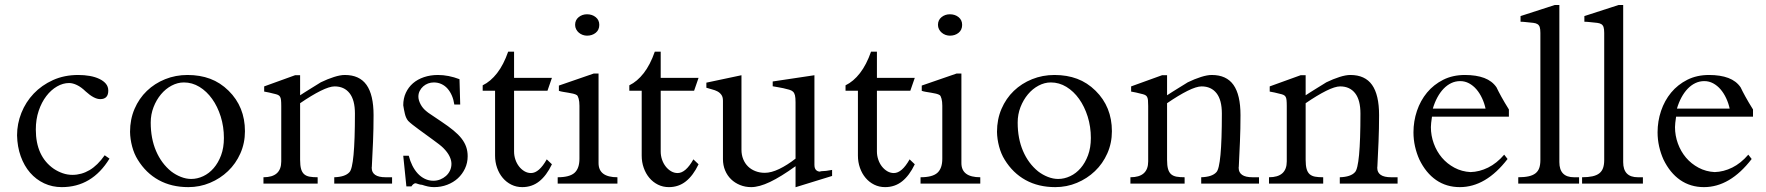

<svg xmlns="http://www.w3.org/2000/svg" viewBox="-20 -746 7176 780"><path d="M424.8 -101.6Q354 14.2 231 14.2Q192.4 14.2 159.4 -1.2Q126.5 -16.6 102.3 -44.4Q78.1 -72.3 64.2 -111.1Q50.3 -149.9 49.3 -196.3Q49.3 -243.2 66.9 -287.4Q84.5 -331.5 116.9 -365.7Q149.4 -399.9 195.3 -420.7Q241.2 -441.4 297.9 -441.4Q322.8 -441.4 344.7 -437.5Q366.7 -433.6 383.5 -425.5Q400.4 -417.5 410.2 -405.8Q419.9 -394 419.9 -377.9Q419.9 -343.3 387.2 -343.3Q362.3 -343.3 328.1 -374.5Q310.1 -392.1 292.7 -400.4Q275.4 -408.7 260.7 -408.7Q235.8 -408.7 211.7 -394.8Q187.5 -380.9 168.2 -355.7Q148.9 -330.6 137.2 -295.9Q125.5 -261.2 125.5 -219.7Q125.5 -110.8 198.7 -60.1Q215.8 -48.8 234.9 -42.2Q253.9 -35.6 274.4 -35.6Q311 -35.6 343.8 -54.9Q376.5 -74.2 405.3 -115.2Z M889.6 -185.5Q889.6 -231.4 876.7 -272.5Q863.8 -313.5 841.8 -344.2Q819.8 -375 790.3 -393.1Q760.7 -411.1 727.1 -411.1Q701.7 -411.1 677.2 -398.2Q652.8 -385.3 634 -362.8Q615.2 -340.3 603.8 -310.8Q592.3 -281.2 592.3 -248Q592.3 -183.1 614 -132.6Q635.7 -82 675.3 -49.8Q693.8 -35.6 715.1 -27.3Q736.3 -19 756.8 -19Q781.7 -19 805.7 -30.3Q829.6 -41.5 848.1 -63Q866.7 -84.5 878.2 -115.2Q889.6 -146 889.6 -185.5ZM975.1 -212.9Q975.1 -164.6 956.5 -122.8Q938 -81.1 906.2 -50.8Q874.5 -20.5 833 -3.2Q791.5 14.2 745.1 14.2Q676.8 14.2 624.8 -14.4Q572.8 -43 539.6 -97.2Q524.9 -120.6 516.8 -150.9Q508.8 -181.2 508.3 -210.4Q508.3 -261.2 526.6 -303.7Q544.9 -346.2 576.7 -376.7Q608.4 -407.2 650.9 -424.3Q693.4 -441.4 741.7 -441.4Q792.5 -441.4 833.7 -426Q875 -410.6 908.7 -377.4Q975.1 -312 975.1 -212.9Z M1572.8 0H1337.9V-25.9Q1382.3 -27.3 1399.4 -46.4Q1421.9 -67.9 1421.9 -284.7Q1421.9 -339.8 1400.1 -367.4Q1378.4 -395 1339.4 -395Q1318.8 -395 1282.5 -377Q1246.1 -358.9 1199.2 -326.7V-96.7Q1199.2 -73.7 1203.1 -59.8Q1207 -45.9 1215.6 -38.3Q1224.1 -30.8 1237.5 -28.3Q1251 -25.9 1270.5 -25.9V0H1050.3V-25.9Q1122.6 -25.9 1122.6 -90.3V-315.4Q1122.6 -330.6 1121.6 -339.6Q1120.6 -348.6 1117.4 -353.5Q1114.3 -358.4 1108.4 -360.8Q1102.5 -363.3 1093.3 -365.2Q1083.5 -367.7 1073.2 -370.1Q1063 -372.6 1053.2 -374V-395L1178.7 -440.4H1199.2V-358.9Q1206.5 -363.8 1220 -372.3Q1233.4 -380.9 1247.1 -389.2Q1260.7 -397.5 1271.2 -404.1Q1281.7 -410.6 1283.2 -411.6Q1311.5 -425.3 1336.9 -433.3Q1362.3 -441.4 1380.9 -441.4Q1440.4 -441.4 1469 -401.1Q1497.6 -360.8 1497.6 -278.3Q1497.6 -222.2 1495.4 -170.4Q1493.2 -118.7 1490.7 -71.3V-69.8Q1490.7 -68.8 1490.5 -68.4Q1490.2 -67.9 1490.2 -67.4V-63Q1490.2 -45.4 1504.2 -35.6Q1518.1 -25.9 1546.9 -25.9H1572.8Z M1879.9 -111.3Q1879.9 -84.5 1869.1 -61.5Q1858.4 -38.6 1840.1 -21.7Q1821.8 -4.9 1796.9 4.6Q1772 14.2 1743.2 14.2Q1730.5 14.2 1718.3 11.5Q1706.1 8.8 1694.8 4.9Q1686.5 4.4 1678.5 1.5Q1670.4 -1.5 1667.5 -1.5Q1664.6 -1.5 1659.9 1.7Q1655.3 4.9 1651.4 11.2H1630.9L1618.2 -113.3H1640.6Q1646 -91.8 1655.3 -73.2Q1664.6 -54.7 1677.2 -41Q1689.9 -27.3 1706.1 -19.5Q1722.2 -11.7 1740.7 -11.7Q1754.9 -11.7 1768.1 -16.8Q1781.2 -22 1791.5 -31Q1801.8 -40 1807.9 -52.7Q1814 -65.4 1814 -80.6Q1814 -95.2 1805.9 -111.6Q1797.9 -127.9 1780.8 -145Q1774.9 -150.9 1763.7 -159.7Q1752.4 -168.5 1738.5 -178.5Q1724.6 -188.5 1709.7 -199.5Q1694.8 -210.4 1680.9 -220.5Q1667 -230.5 1655.8 -239.5Q1644.5 -248.5 1638.2 -254.9Q1628.9 -266.1 1624.8 -283.9Q1620.6 -301.8 1618.2 -318.4Q1618.2 -346.2 1628.7 -368.9Q1639.2 -391.6 1657.7 -407.7Q1676.3 -423.8 1702.4 -432.6Q1728.5 -441.4 1759.3 -441.4Q1801.8 -441.4 1846.7 -424.3L1849.6 -321.3H1825.7Q1822.8 -341.3 1815.7 -357.7Q1808.6 -374 1798.1 -386Q1787.6 -397.9 1773.4 -404.5Q1759.3 -411.1 1742.2 -411.1Q1730.5 -411.1 1719.2 -407Q1708 -402.8 1699.2 -395Q1690.4 -387.2 1685.1 -376.7Q1679.7 -366.2 1679.7 -353.5Q1679.7 -339.4 1688.5 -322.5Q1697.3 -305.7 1712.9 -293.5Q1716.8 -289.6 1733.4 -278.8Q1750 -268.1 1773.9 -251.5Q1801.8 -232.9 1822 -216.3Q1842.3 -199.7 1855 -183.3Q1867.7 -167 1873.8 -149.4Q1879.9 -131.8 1879.9 -111.3Z M2222.2 -78.6Q2200.2 -32.7 2170.7 -9.3Q2141.1 14.2 2101.6 14.2Q2077.6 14.2 2057.4 4.2Q2037.1 -5.9 2022.5 -23.2Q2007.8 -40.5 1999.5 -64Q1991.2 -87.4 1991.2 -113.8V-377.4H1940.9V-399.4Q1973.1 -415 1999.5 -449Q2025.9 -482.9 2044.4 -536.1H2068.4V-429.7H2222.2L2204.1 -377.4H2068.4V-130.4Q2068.4 -113.8 2073.7 -97.9Q2079.1 -82 2088.6 -69.8Q2098.1 -57.6 2110.6 -50.3Q2123 -43 2137.2 -43Q2169.9 -43 2201.2 -98.6Z M2414.6 -645Q2414.6 -624.5 2400.1 -612.8Q2385.7 -601.1 2364.7 -601.1Q2356 -601.1 2347.2 -604.2Q2338.4 -607.4 2331.5 -613.3Q2324.7 -619.1 2320.6 -627.2Q2316.4 -635.3 2316.4 -645Q2316.4 -664.6 2330.8 -676.3Q2345.2 -688 2364.7 -688Q2385.7 -688 2400.1 -676.3Q2414.6 -664.6 2414.6 -645ZM2488.3 0H2245.6V-25.9Q2293.9 -25.9 2314 -43.9Q2334 -62 2334 -101.1V-316.4Q2334 -333.5 2330.8 -345Q2327.6 -356.4 2323.7 -359.4Q2317.9 -363.3 2308.3 -365.5Q2298.8 -367.7 2288.3 -369.4Q2277.8 -371.1 2267.6 -372.8Q2257.3 -374.5 2250.5 -377V-398.4L2392.1 -447.3H2411.6V-83.5Q2411.6 -25.9 2488.3 -25.9Z M2817.9 -78.6Q2795.9 -32.7 2766.4 -9.3Q2736.8 14.2 2697.3 14.2Q2673.3 14.2 2653.1 4.2Q2632.8 -5.9 2618.2 -23.2Q2603.5 -40.5 2595.2 -64Q2586.9 -87.4 2586.9 -113.8V-377.4H2536.6V-399.4Q2568.8 -415 2595.2 -449Q2621.6 -482.9 2640.1 -536.1H2664.1V-429.7H2817.9L2799.8 -377.4H2664.1V-130.4Q2664.1 -113.8 2669.4 -97.9Q2674.8 -82 2684.3 -69.8Q2693.8 -57.6 2706.3 -50.3Q2718.8 -43 2732.9 -43Q2765.6 -43 2796.9 -98.6Z M3360.4 -31.2 3211.9 14.6V-70.8Q3152.3 -27.8 3108.2 -6.8Q3064 14.2 3031.7 14.2Q3007.3 14.2 2986.3 5.6Q2965.3 -2.9 2950 -17.8Q2934.6 -32.7 2925.8 -53.7Q2917 -74.7 2917 -99.6V-336.9Q2917 -352.1 2910.6 -360.8Q2904.3 -369.6 2894.5 -374.8Q2884.8 -379.9 2872.8 -382.8Q2860.8 -385.7 2849.6 -389.6V-410.2L2992.2 -440.4V-137.7Q2992.2 -116.7 2999.3 -99.4Q3006.3 -82 3018.8 -69.8Q3031.2 -57.6 3048.8 -50.8Q3066.4 -43.9 3086.9 -43.9Q3113.3 -43.9 3145.8 -59.6Q3178.2 -75.2 3211.9 -101.6V-330.6Q3211.9 -349.1 3209.5 -358.9Q3207 -368.7 3201.4 -373.8Q3195.8 -378.9 3186.3 -381.6Q3176.8 -384.3 3162.1 -387.7Q3151.9 -390.1 3140.4 -391.8Q3128.9 -393.6 3119.1 -395.5V-415L3288.6 -440.4V-76.7Q3288.6 -62.5 3294.7 -55.9Q3300.8 -49.3 3310.5 -48.8Q3314.5 -50.8 3321.3 -50.8Q3328.1 -50.8 3335.9 -51.8L3360.4 -55.7Z M3696.3 -78.6Q3674.3 -32.7 3644.8 -9.3Q3615.2 14.2 3575.7 14.2Q3551.8 14.2 3531.5 4.2Q3511.2 -5.9 3496.6 -23.2Q3481.9 -40.5 3473.6 -64Q3465.3 -87.4 3465.3 -113.8V-377.4H3415V-399.4Q3447.3 -415 3473.6 -449Q3500 -482.9 3518.6 -536.1H3542.5V-429.7H3696.3L3678.2 -377.4H3542.5V-130.4Q3542.5 -113.8 3547.9 -97.9Q3553.2 -82 3562.7 -69.8Q3572.3 -57.6 3584.7 -50.3Q3597.2 -43 3611.3 -43Q3644 -43 3675.3 -98.6Z M3888.7 -645Q3888.7 -624.5 3874.3 -612.8Q3859.9 -601.1 3838.9 -601.1Q3830.1 -601.1 3821.3 -604.2Q3812.5 -607.4 3805.7 -613.3Q3798.8 -619.1 3794.7 -627.2Q3790.5 -635.3 3790.5 -645Q3790.5 -664.6 3804.9 -676.3Q3819.3 -688 3838.9 -688Q3859.9 -688 3874.3 -676.3Q3888.7 -664.6 3888.7 -645ZM3962.4 0H3719.7V-25.9Q3768.1 -25.9 3788.1 -43.9Q3808.1 -62 3808.1 -101.1V-316.4Q3808.1 -333.5 3804.9 -345Q3801.8 -356.4 3797.9 -359.4Q3792 -363.3 3782.5 -365.5Q3772.9 -367.7 3762.5 -369.4Q3752 -371.1 3741.7 -372.8Q3731.4 -374.5 3724.6 -377V-398.4L3866.2 -447.3H3885.7V-83.5Q3885.7 -25.9 3962.4 -25.9Z M4411.6 -185.5Q4411.6 -231.4 4398.7 -272.5Q4385.7 -313.5 4363.8 -344.2Q4341.8 -375 4312.3 -393.1Q4282.7 -411.1 4249 -411.1Q4223.6 -411.1 4199.2 -398.2Q4174.8 -385.3 4156 -362.8Q4137.2 -340.3 4125.7 -310.8Q4114.3 -281.2 4114.3 -248Q4114.3 -183.1 4136 -132.6Q4157.7 -82 4197.3 -49.8Q4215.8 -35.6 4237.1 -27.3Q4258.3 -19 4278.8 -19Q4303.7 -19 4327.6 -30.3Q4351.6 -41.5 4370.1 -63Q4388.7 -84.5 4400.1 -115.2Q4411.6 -146 4411.6 -185.5ZM4497.1 -212.9Q4497.1 -164.6 4478.5 -122.8Q4460 -81.1 4428.2 -50.8Q4396.5 -20.5 4355 -3.2Q4313.5 14.2 4267.1 14.2Q4198.7 14.2 4146.7 -14.4Q4094.7 -43 4061.5 -97.2Q4046.9 -120.6 4038.8 -150.9Q4030.8 -181.2 4030.3 -210.4Q4030.3 -261.2 4048.6 -303.7Q4066.9 -346.2 4098.6 -376.7Q4130.4 -407.2 4172.9 -424.3Q4215.3 -441.4 4263.7 -441.4Q4314.5 -441.4 4355.7 -426Q4397 -410.6 4430.7 -377.4Q4497.1 -312 4497.1 -212.9Z M5094.7 0H4859.9V-25.9Q4904.3 -27.3 4921.4 -46.4Q4943.8 -67.9 4943.8 -284.7Q4943.8 -339.8 4922.1 -367.4Q4900.4 -395 4861.3 -395Q4840.8 -395 4804.4 -377Q4768.1 -358.9 4721.2 -326.7V-96.7Q4721.2 -73.7 4725.1 -59.8Q4729 -45.9 4737.5 -38.3Q4746.1 -30.8 4759.5 -28.3Q4772.9 -25.9 4792.5 -25.9V0H4572.3V-25.9Q4644.5 -25.9 4644.5 -90.3V-315.4Q4644.5 -330.6 4643.6 -339.6Q4642.6 -348.6 4639.4 -353.5Q4636.2 -358.4 4630.4 -360.8Q4624.5 -363.3 4615.2 -365.2Q4605.5 -367.7 4595.2 -370.1Q4585 -372.6 4575.2 -374V-395L4700.7 -440.4H4721.2V-358.9Q4728.5 -363.8 4741.9 -372.3Q4755.4 -380.9 4769 -389.2Q4782.7 -397.5 4793.2 -404.1Q4803.7 -410.6 4805.2 -411.6Q4833.5 -425.3 4858.9 -433.3Q4884.3 -441.4 4902.8 -441.4Q4962.4 -441.4 4991 -401.1Q5019.5 -360.8 5019.5 -278.3Q5019.5 -222.2 5017.3 -170.4Q5015.1 -118.7 5012.7 -71.3V-69.8Q5012.7 -68.8 5012.5 -68.4Q5012.2 -67.9 5012.2 -67.4V-63Q5012.2 -45.4 5026.1 -35.6Q5040 -25.9 5068.8 -25.9H5094.7Z M5657.7 0H5422.9V-25.9Q5467.3 -27.3 5484.4 -46.4Q5506.8 -67.9 5506.8 -284.7Q5506.8 -339.8 5485.1 -367.4Q5463.4 -395 5424.3 -395Q5403.8 -395 5367.4 -377Q5331.1 -358.9 5284.2 -326.7V-96.7Q5284.2 -73.7 5288.1 -59.8Q5292 -45.9 5300.5 -38.3Q5309.1 -30.8 5322.5 -28.3Q5335.9 -25.9 5355.5 -25.9V0H5135.3V-25.9Q5207.5 -25.9 5207.5 -90.3V-315.4Q5207.5 -330.6 5206.5 -339.6Q5205.6 -348.6 5202.4 -353.5Q5199.2 -358.4 5193.4 -360.8Q5187.5 -363.3 5178.2 -365.2Q5168.5 -367.7 5158.2 -370.1Q5147.9 -372.6 5138.2 -374V-395L5263.7 -440.4H5284.2V-358.9Q5291.5 -363.8 5304.9 -372.3Q5318.4 -380.9 5332 -389.2Q5345.7 -397.5 5356.2 -404.1Q5366.7 -410.6 5368.2 -411.6Q5396.5 -425.3 5421.9 -433.3Q5447.3 -441.4 5465.8 -441.4Q5525.4 -441.4 5554 -401.1Q5582.5 -360.8 5582.5 -278.3Q5582.5 -222.2 5580.3 -170.4Q5578.1 -118.7 5575.7 -71.3V-69.8Q5575.7 -68.8 5575.4 -68.4Q5575.2 -67.9 5575.2 -67.4V-63Q5575.2 -45.4 5589.1 -35.6Q5603 -25.9 5631.8 -25.9H5657.7Z M6015.1 -304.7Q6010.3 -327.1 6000.7 -347.4Q5991.2 -367.7 5978 -383.1Q5964.8 -398.4 5948 -407.5Q5931.2 -416.5 5912.1 -416.5Q5892.6 -416.5 5875.7 -408.4Q5858.9 -400.4 5844.7 -385.7Q5830.6 -371.1 5819.3 -350.3Q5808.1 -329.6 5800.8 -304.7ZM6109.9 -272H5797.4Q5793 -242.7 5793 -229.5Q5793 -195.3 5804.7 -163.1Q5816.4 -130.9 5837.6 -105.7Q5858.9 -80.6 5888.7 -64.7Q5918.5 -48.8 5954.1 -46.9Q5990.2 -47.9 6025.4 -65.2Q6060.5 -82.5 6090.8 -117.7L6104.5 -100.1Q6016.6 14.2 5910.6 14.2Q5856 14.2 5814.2 -14.6Q5772.5 -43.5 5746.1 -98.1Q5734.9 -123 5728.5 -151.1Q5722.2 -179.2 5722.2 -208.5Q5722.2 -253.4 5736.3 -295.4Q5750.5 -337.4 5777.3 -369.9Q5804.2 -402.3 5843 -421.9Q5881.8 -441.4 5931.2 -441.4Q5977.5 -441.4 6009.8 -429.2Q6042 -417 6059.6 -391.1Q6066.9 -375.5 6079.1 -353.3Q6091.3 -331.1 6109.9 -301.3Z M6395 0H6147.9V-25.9Q6172.9 -25.9 6190.2 -29.8Q6207.5 -33.7 6218 -42Q6228.5 -50.3 6233.2 -63.5Q6237.8 -76.7 6237.8 -95.7V-612.3Q6237.8 -627.9 6235.1 -636Q6232.4 -644 6226.1 -647.9Q6219.7 -651.9 6209.5 -653.1Q6199.2 -654.3 6183.6 -655.8Q6176.8 -656.7 6169.7 -657.2Q6162.6 -657.7 6157.2 -657.7V-680.7L6295.9 -725.6H6314.9V-87.4Q6314.9 -25.9 6374.5 -25.9H6395Z M6654.3 0H6407.2V-25.9Q6432.1 -25.9 6449.5 -29.8Q6466.8 -33.7 6477.3 -42Q6487.8 -50.3 6492.4 -63.5Q6497.1 -76.7 6497.1 -95.7V-612.3Q6497.1 -627.9 6494.4 -636Q6491.7 -644 6485.4 -647.9Q6479 -651.9 6468.8 -653.1Q6458.5 -654.3 6442.9 -655.8Q6436 -656.7 6429 -657.2Q6421.9 -657.7 6416.5 -657.7V-680.7L6555.2 -725.6H6574.2V-87.4Q6574.2 -25.9 6633.8 -25.9H6654.3Z M7006.8 -304.7Q7002 -327.1 6992.4 -347.4Q6982.9 -367.7 6969.7 -383.1Q6956.5 -398.4 6939.7 -407.5Q6922.9 -416.5 6903.8 -416.5Q6884.3 -416.5 6867.4 -408.4Q6850.6 -400.4 6836.4 -385.7Q6822.3 -371.1 6811 -350.3Q6799.8 -329.6 6792.5 -304.7ZM7101.6 -272H6789.1Q6784.7 -242.7 6784.7 -229.5Q6784.7 -195.3 6796.4 -163.1Q6808.1 -130.9 6829.3 -105.7Q6850.6 -80.6 6880.4 -64.7Q6910.2 -48.8 6945.8 -46.9Q6981.9 -47.9 7017.1 -65.2Q7052.2 -82.5 7082.5 -117.7L7096.2 -100.1Q7008.3 14.2 6902.3 14.2Q6847.7 14.2 6805.9 -14.6Q6764.2 -43.5 6737.8 -98.1Q6726.6 -123 6720.2 -151.1Q6713.9 -179.2 6713.9 -208.5Q6713.9 -253.4 6728 -295.4Q6742.2 -337.4 6769 -369.9Q6795.9 -402.3 6834.7 -421.9Q6873.5 -441.4 6922.9 -441.4Q6969.2 -441.4 7001.5 -429.2Q7033.7 -417 7051.3 -391.1Q7058.6 -375.5 7070.8 -353.3Q7083 -331.1 7101.6 -301.3Z"/></svg>

Font: HM XNiloofar
Style: Regular
Weight: 400
Designer: Hossein Movahhedian
Version: Version 2.8, 2015